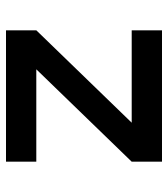

<svg xmlns="http://www.w3.org/2000/svg" viewBox="20 -580 560 640"><g transform="rotate(-90 300.0 -260.0)"><path d="M81 0V-101L389 -419H81V-520H519V-419L211 -101H519V0Z"/></g></svg>

Font: R Plex Mono
Style: Bold
Weight: 700
Monospace: yes
Designer: Belleve Invis
Foundry: Belleve Invis
Version: Version 31.8.0